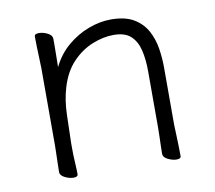

<svg xmlns="http://www.w3.org/2000/svg" viewBox="-62 -554 711 635"><g transform="rotate(-10 294.0 -237.0)"><path d="M440 -294Q440 -334 432.5 -365Q425 -396 405.5 -414Q386 -432 348 -432Q313 -432 276 -417Q239 -402 209 -370.5Q179 -339 164 -288Q152 -248 150.5 -198.5Q149 -149 148 -105V-91Q148 -63 149.5 -38.5Q151 -14 151 1Q151 10 136 10Q123 10 107.5 2.5Q92 -5 92 -17Q92 -25 92.5 -43.5Q93 -62 93.5 -80Q94 -98 94 -105V-365Q94 -375 93 -396Q92 -417 91.5 -439Q91 -461 91 -472Q91 -481 106 -481Q120 -481 135 -473.5Q150 -466 150 -454Q150 -446 150 -428.5Q150 -411 149.5 -392Q149 -373 149 -359Q169 -400 201.5 -427.5Q234 -455 272.5 -469.5Q311 -484 348 -484Q396 -484 425 -466.5Q454 -449 469 -421Q484 -393 489 -360.5Q494 -328 494 -298V-105Q494 -99 495 -78Q496 -57 496.5 -34Q497 -11 497 1Q497 10 482 10Q469 10 453.5 2.5Q438 -5 438 -17Q438 -25 438.5 -41.5Q439 -58 439.5 -76Q440 -94 440 -105Z"/></g></svg>

Font: Moon Stars Kai T Light
Style: Regular
Weight: 300
Designer: GuiWonder
Version: Version 1.101